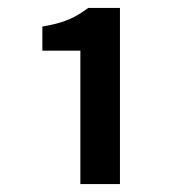

<svg xmlns="http://www.w3.org/2000/svg" viewBox="-20 -902 450 485"><path d="M87 -835V-774H183V-437H283V-882H203C168 -856 141 -844 87 -835Z"/></svg>

Font: Bithumb Trading Sans Semibold
Style: Regular
Weight: 600
Designer: Ham Hyungwon
Foundry: Bithumb
Version: Version 0.500;FEAKit 1.0